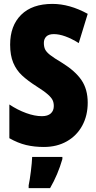

<svg xmlns="http://www.w3.org/2000/svg" viewBox="-20 -744 494 985"><path d="M205 10Q156 10 114 0Q72 -10 28 -35V-208Q70 -180 114 -164Q158 -148 195 -148Q225 -148 240.5 -162Q256 -176 256 -200Q256 -217 250 -230Q244 -243 225.5 -259.5Q207 -276 169 -300Q122 -330 93 -357Q64 -384 48 -422Q32 -460 32 -515Q32 -612 88.5 -668Q145 -724 249 -724Q337 -724 430 -673L384 -523Q310 -569 256 -569Q230 -569 217.5 -556.5Q205 -544 205 -524Q205 -504 211.5 -490.5Q218 -477 237 -462Q256 -447 298 -422Q366 -380 398 -333Q430 -286 430 -217Q430 -151 402 -99.5Q374 -48 323 -19Q272 10 205 10ZM300 72Q277 152 237 221H127V207Q133 179 138.5 134Q144 89 145 61H300Z"/></svg>

Font: Noto Sans UI CondBlack
Style: Regular
Weight: 900
Width: 3
Designer: Monotype Design Team
Foundry: Monotype Imaging Inc.
Version: Version 1.001